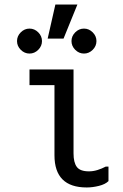

<svg xmlns="http://www.w3.org/2000/svg" viewBox="-20 -832 540 846"><path d="M458 -98V-34Q444 -20 416 -13Q388 -6 362 -6Q220 -6 220 -148V-457H110V-526H304V-156Q304 -116 318.5 -96.5Q333 -77 372 -77Q391 -77 410 -83Q429 -89 446 -98ZM110 -706Q132 -706 148.5 -689.5Q165 -673 165 -651Q165 -629 148.5 -612.5Q132 -596 110 -596Q88 -596 71.5 -612.5Q55 -629 55 -651Q55 -673 71.5 -689.5Q88 -706 110 -706ZM350 -706Q372 -706 388.5 -689.5Q405 -673 405 -651Q405 -629 388.5 -612.5Q372 -596 350 -596Q328 -596 311.5 -612.5Q295 -629 295 -651Q295 -673 311.5 -689.5Q328 -706 350 -706ZM224 -812H321L260 -662H190Z"/></svg>

Font: D2Coding
Style: Regular
Weight: 400
Monospace: yes
Designer: Yong-Rak Park; Jeong-Hwan Yoon; Sang-Min Lee;
Foundry: NHN Corporation
Version: Version 1.3.2; Build 20180524